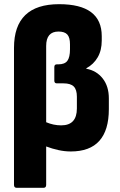

<svg xmlns="http://www.w3.org/2000/svg" viewBox="-20 -714 575 919"><path d="M60 185Q47 185 47 171V-485Q47 -694 263 -694Q467 -694 467 -541V-520Q467 -473 447.5 -439.5Q428 -406 393 -387V-385Q442 -376 471.5 -338.5Q501 -301 501 -243V-192Q501 11 319 11Q290 11 260 4.5Q230 -2 201 -13V171Q201 185 188 185ZM201 -494V-129Q236 -114 273 -114Q348 -114 348 -195V-251Q348 -285 333 -300Q318 -315 284 -315H252Q240 -315 240 -328V-393Q240 -406 252 -406H259Q290 -406 302.5 -423Q315 -440 315 -478V-502Q315 -535 302 -549Q289 -563 260 -563Q201 -563 201 -494Z"/></svg>

Font: Sofia Sans Semi Condensed Black
Style: Regular
Weight: 900
Designer: Botio Nikoltchev, Ani Petrova
Foundry: lettersoup
Version: Version 4.100; ttfautohint (v1.8.4.7-5d5b)